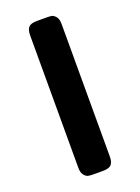

<svg xmlns="http://www.w3.org/2000/svg" viewBox="-135 -754 594 815"><g transform="rotate(-20 162.5 -347.0)"><path d="M91 -48V-646Q91 -671 101 -682.5Q111 -694 139 -694H181Q197 -694 205.5 -692.5Q214 -691 223.5 -680Q233 -669 233 -647V-48Q233 -23 223 -11.5Q213 0 185 0H142Q127 0 118 -2Q109 -4 100 -15Q91 -26 91 -48Z"/></g></svg>

Font: CMU Sans Serif
Style: Bold
Weight: 700
Version: Version 0.7.0